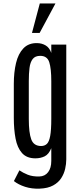

<svg xmlns="http://www.w3.org/2000/svg" viewBox="-20 -994 478 1126"><path d="M212.9 112.3Q167 114.3 127.4 101.6Q87.9 88.9 61.5 67.9L93.8 4.9Q113.8 19 142.3 30.5Q170.9 42 210.9 41Q243.7 40 262.2 15.6Q280.8 -8.8 280.8 -50.3V-125Q266.1 -88.9 241.7 -77.1Q217.3 -65.4 187.5 -65.4Q136.7 -65.4 109.1 -96.4Q81.5 -127.4 71.3 -181.2Q61 -234.9 61 -302.2V-501.5Q61 -569.8 74 -624.3Q86.9 -678.7 117.2 -710.4Q147.5 -742.2 197.8 -741.2Q226.1 -740.7 248.3 -727.3Q270.5 -713.9 280.8 -683.6V-732.4H368.7V-59.1Q368.7 -33.2 362.1 -3.9Q355.5 25.4 338.9 51Q322.3 76.7 291.7 93.5Q261.2 110.4 212.9 112.3ZM221.2 -137.7Q241.7 -137.7 254.9 -150.1Q268.1 -162.6 274.4 -197Q280.8 -231.4 280.8 -297.4V-517.6Q280.8 -592.3 268.8 -629.4Q256.8 -666.5 215.8 -666.5Q186 -666.5 171.6 -647.7Q157.2 -628.9 153.1 -595.7Q148.9 -562.5 148.9 -518.6V-296.4Q148.9 -215.8 163.3 -176.8Q177.7 -137.7 221.2 -137.7ZM167.5 -800.8 213.4 -973.6H305.2L212.4 -800.8Z"/></svg>

Font: AntonioLight
Style: Regular
Weight: 300
Designer: Vernon Adams
Foundry: Vernon Adams
Version: Version 1.002